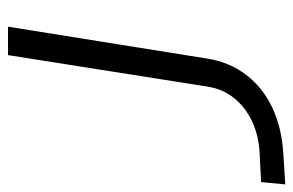

<svg xmlns="http://www.w3.org/2000/svg" viewBox="-194 -596 752 493"><g transform="rotate(-90 182.5 -349.0)"><path d="M-44 7 -38 -55 39 -59Q85 -62 120.5 -79.5Q156 -97 178.5 -125.5Q201 -154 207 -192L288 -705H361L279 -193Q270 -136 237 -93Q204 -50 152.5 -26Q101 -2 35 2Z"/></g></svg>

Font: Nunito Sans 10pt Expanded Light
Style: Italic
Weight: 300
Width: 7
Italic angle: -9°
Designer: Vernon Adams
Foundry: Vernon Adams
Version: Version 3.101;gftools[0.9.27]